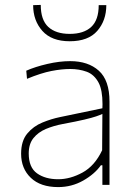

<svg xmlns="http://www.w3.org/2000/svg" viewBox="-20 -753 556 782"><path d="M217 9Q145 9 105.5 -28.8Q66 -66.5 66 -127Q66 -179 91 -209Q116 -239 152.8 -254Q189.5 -269 224 -276L397 -312Q397.5 -320.5 397.5 -328.5Q397.5 -385.5 382 -415.5Q364 -449.5 333.2 -460.8Q302.5 -472 266 -472Q231.5 -472 189.2 -463.8Q147 -455.5 90 -432L87 -465Q123 -481 172.5 -492.5Q222 -504 266 -504Q339 -504 382.5 -465Q426 -426 426 -339V0H397V-80H391Q365.5 -44 318.8 -17.5Q272 9 217 9ZM217 -23Q266 -23 316 -50.2Q366 -77.5 396 -141L397 -289Q387.5 -284.5 371.5 -279Q355.5 -273.5 324 -266Q292.5 -258.5 236 -248Q198.5 -241 167 -227.8Q135.5 -214.5 116.2 -190.5Q97 -166.5 97 -128Q97 -71 130.8 -47Q164.5 -23 217 -23ZM264 -585Q190 -585 152.5 -627.2Q115 -669.5 115 -732L146 -733Q146 -671.5 176.8 -643.2Q207.5 -615 264 -615Q321 -615 351.5 -643.2Q382 -671.5 382 -732H413Q413 -669.5 376.2 -627.2Q339.5 -585 264 -585Z"/></svg>

Font: Heraclito Thin
Style: Regular
Weight: 100
Designer: Kostas Bartsokas (font) & Cristiano Sobral (main changes)
Foundry: Kostas Bartsokas (font) & Cristiano Sobral (main changes)
Version: Version 1.00;July 8, 2020;FontCreator 13.0.0.2655 64-bit